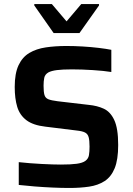

<svg xmlns="http://www.w3.org/2000/svg" viewBox="-20 -924 660 952"><path d="M324 8Q286 8 241 6Q196 4 152 0.5Q108 -3 73 -7V-120Q128 -114 186.5 -111Q245 -108 282 -108Q332 -108 360.5 -112Q389 -116 403 -126Q418 -137 421 -154.5Q424 -172 424 -197Q424 -228 419.5 -244Q415 -260 401.5 -267Q388 -274 359 -277L205 -296Q144 -303 111 -328Q78 -353 65.5 -394Q53 -435 53 -493Q53 -560 72 -600.5Q91 -641 125.5 -661.5Q160 -682 207 -689Q254 -696 309 -696Q349 -696 390.5 -693.5Q432 -691 469.5 -686.5Q507 -682 532 -677V-567Q495 -573 440 -576.5Q385 -580 337 -580Q290 -580 262.5 -576.5Q235 -573 220 -565Q203 -555 199.5 -538.5Q196 -522 196 -499Q196 -468 200.5 -453Q205 -438 219.5 -432Q234 -426 266 -422L420 -404Q462 -400 494.5 -385Q527 -370 546 -330Q556 -309 561 -278Q566 -247 566 -205Q566 -132 548.5 -89.5Q531 -47 498.5 -26Q466 -5 421.5 1.5Q377 8 324 8ZM246 -760 150 -897V-904H237L310 -818L383 -904H471V-897L374 -760Z"/></svg>

Font: Saira SemiBold
Style: Regular
Weight: 600
Designer: Hector Gatti with collaboration of the Omnibus-Type team
Foundry: Omnibus-Type
Version: Version 1.100; ttfautohint (v1.8.3)